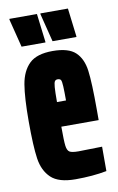

<svg xmlns="http://www.w3.org/2000/svg" viewBox="-80 -722 478 775"><g transform="rotate(-10 159.0 -334.0)"><path d="M299 -211H146Q146 -153 148.5 -133Q151 -113 160.5 -107Q170 -101 197 -101L294 -103V-3Q237 8 166 8Q97 8 66 -21.5Q35 -51 27.5 -102Q20 -153 20 -254Q20 -352 29 -405.5Q38 -459 68.5 -488.5Q99 -518 164 -518Q229 -518 257.5 -491Q286 -464 292.5 -414Q299 -364 299 -254ZM146 -312H183Q183 -347 182 -369Q181 -391 177.5 -396.5Q174 -402 164 -402Q157 -402 153 -397Q149 -392 147.5 -373Q146 -354 146 -312ZM44 -557 15 -672V-676H128L142 -561V-557ZM171 -557 142 -672V-676H255L269 -561V-557Z"/></g></svg>

Font: Saira Ultra Condensed Black
Style: Regular
Weight: 900
Width: 1
Designer: Hector Gatti with collaboration of the Omnibus-Type team
Foundry: Omnibus-Type
Version: Version 1.001; ttfautohint (v1.8)